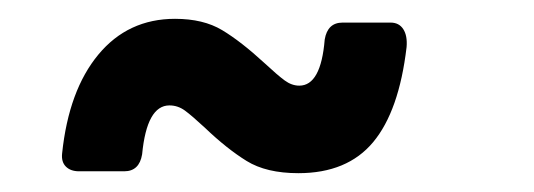

<svg xmlns="http://www.w3.org/2000/svg" viewBox="-20 -387 567 204"><path d="M198 -251Q184 -264 176.5 -269.5Q169 -275 160 -275Q136 -275 131 -223Q128 -205 112 -205H64Q55 -205 50 -210Q45 -215 46 -224Q53 -291 84.5 -329Q116 -367 166 -367Q196 -367 216 -355Q236 -343 261 -320Q275 -307 282.5 -301.5Q290 -296 298 -296Q321 -296 325 -345Q328 -363 344 -363H395Q404 -363 408.5 -356Q413 -349 412 -337Q404 -269 376.5 -236Q349 -203 297 -203Q263 -203 242 -216Q221 -229 198 -251Z"/></svg>

Font: Open Sauce Two ExtraBold
Style: Regular
Weight: 800
Designer: Alfredo Marco Pradil
Foundry: Creative Sauce Fz LLC
Version: Version 1.477